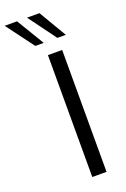

<svg xmlns="http://www.w3.org/2000/svg" viewBox="-261 -1014 703 1069"><g transform="rotate(-20 90.5 -479.0)"><path d="M40.5 -794.4 -81.5 -958H-8.3L90.3 -794.4ZM171.4 -794.4 50.8 -958H124.5L221.2 -794.4ZM173.3 0H88.9V-722.2H173.3Z"/></g></svg>

Font: Oxygen
Style: Regular
Weight: 400
Designer: Vernon Adams
Foundry: Vernon Adams
Version: Version Release 0.2.3 webfont; ttfautohint (v0.93.3-1d66) -l